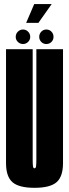

<svg xmlns="http://www.w3.org/2000/svg" viewBox="-20 -916 338 940"><path d="M149 3.5Q225.5 3.5 257 -24Q288.5 -51.5 288.5 -117.5V-675H158V-136.5Q158 -111.5 156.5 -101.8Q155 -92 149 -92Q143 -92 141.5 -101.8Q140 -111.5 140 -136.5V-675H9.5V-117.5Q9.5 -51.5 41 -24Q72.5 3.5 149 3.5ZM93 -700.5Q107 -700.5 117.5 -710.8Q128 -721 128 -735.5Q128 -750.5 117.5 -761Q107 -771.5 93 -771.5Q78 -771.5 67.5 -761Q57 -750.5 57 -735.5Q57 -721 67.5 -710.8Q78 -700.5 93 -700.5ZM206.5 -700.5Q222 -700.5 232 -710.8Q242 -721 242 -735.5Q242 -750.5 232 -761Q222 -771.5 206.5 -771.5Q192.5 -771.5 182.2 -761Q172 -750.5 172 -735.5Q172 -721 182 -710.8Q192 -700.5 206.5 -700.5ZM108 -804H168L233 -896H147.5Z"/></svg>

Font: Anybody UltraCondensed
Style: Bold
Weight: 700
Width: 1
Version: Version 1.113;gftools[0.9.25]